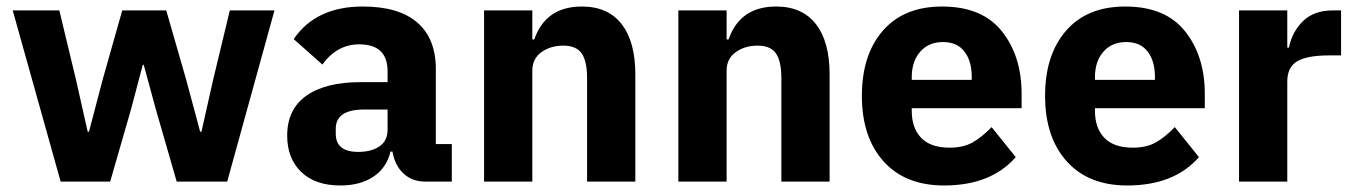

<svg xmlns="http://www.w3.org/2000/svg" viewBox="-20 -557 4156 589"><path d="M166 0 19 -525H162L213 -313L249 -153H253L295 -313L355 -525H490L551 -313L594 -153H598L634 -313L685 -525H822L677 0H522L458 -222L421 -358H418L382 -222L318 0Z M1366 0H1284Q1244 0 1217.5 -25Q1191 -50 1184 -92H1178Q1166 -42 1125.5 -15Q1085 12 1024 12Q947 12 904 -29.5Q861 -71 861 -141Q861 -222 920 -263.5Q979 -305 1086 -305H1169V-338Q1169 -421 1082 -421Q1014 -421 969 -359L881 -437Q949 -537 1093 -537Q1203 -537 1260 -488Q1317 -439 1317 -345V-115H1366ZM1079 -91Q1119 -91 1144 -108Q1169 -125 1169 -159V-221H1097Q1010 -221 1010 -162V-147Q1010 -91 1079 -91Z M1613 0H1465V-525H1613V-436H1619Q1654 -537 1765 -537Q1845 -537 1887 -483Q1929 -429 1929 -329V0H1781V-317Q1781 -369 1764.5 -393Q1748 -417 1708 -417Q1669 -417 1641 -397Q1613 -377 1613 -340Z M2209 0H2061V-525H2209V-436H2215Q2250 -537 2361 -537Q2441 -537 2483 -483Q2525 -429 2525 -329V0H2377V-317Q2377 -369 2360.5 -393Q2344 -417 2304 -417Q2265 -417 2237 -397Q2209 -377 2209 -340Z M2876 12Q2757 12 2690.5 -62Q2624 -136 2624 -263Q2624 -389 2688.5 -463Q2753 -537 2870 -537Q2993 -537 3053.5 -461Q3114 -385 3114 -269V-225H2777V-217Q2777 -164 2806 -134Q2835 -104 2893 -104Q2935 -104 2963.5 -120Q2992 -136 3022 -167L3096 -75Q3020 12 2876 12ZM2873 -428Q2829 -428 2803 -398.5Q2777 -369 2777 -320V-312H2961V-321Q2961 -370 2938.5 -399Q2916 -428 2873 -428Z M3438 12Q3319 12 3252.5 -62Q3186 -136 3186 -263Q3186 -389 3250.5 -463Q3315 -537 3432 -537Q3555 -537 3615.5 -461Q3676 -385 3676 -269V-225H3339V-217Q3339 -164 3368 -134Q3397 -104 3455 -104Q3497 -104 3525.5 -120Q3554 -136 3584 -167L3658 -75Q3582 12 3438 12ZM3435 -428Q3391 -428 3365 -398.5Q3339 -369 3339 -320V-312H3523V-321Q3523 -370 3500.5 -399Q3478 -428 3435 -428Z M3929 0H3781V-525H3929V-411H3934Q3944 -460 3977.5 -492.5Q4011 -525 4068 -525H4094V-387H4057Q3990 -387 3959.5 -369Q3929 -351 3929 -307Z"/></svg>

Font: Aneliza
Style: Bold
Weight: 700
Designer: Mike Abbink, Paul van der Laan, Pieter van Rosmalen
Foundry: Bold Monday
Version: Version 3.0